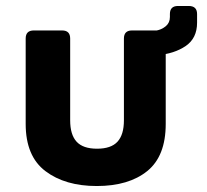

<svg xmlns="http://www.w3.org/2000/svg" viewBox="-20 -608 693 643"><path d="M304 15Q198 15 132 -35Q66 -85 66 -193V-479Q66 -506 93 -506H188Q215 -506 215 -479V-205Q215 -157 236.5 -133.5Q258 -110 305 -110Q352 -110 373.5 -133.5Q395 -157 395 -205V-479Q395 -506 422 -506H508Q535 -506 535 -479V-193Q535 -85 473 -35Q411 15 304 15ZM506 -423Q478 -420 477 -448L475 -477Q474 -501 501 -505Q522 -509 535.5 -520.5Q549 -532 549 -551V-561Q549 -588 576 -588H612Q640 -588 640 -561V-532Q640 -480 602 -454Q564 -428 506 -423Z"/></svg>

Font: Pitagon Sans
Style: Bold
Weight: 700
Designer: Travis Tran
Foundry: Pitagon
Version: Version 1.001; ttfautohint (v1.8.4.7-5d5b);gftools[0.9.26]